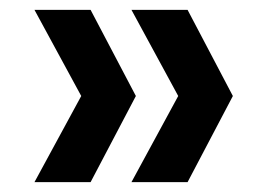

<svg xmlns="http://www.w3.org/2000/svg" viewBox="-20 -490 535 390"><path d="M164 -120H50L145 -295L50 -470H164L256 -295ZM361 -120H247L342 -295L247 -470H361L453 -295Z"/></svg>

Font: DM Sans 16pt SemiBold
Style: Regular
Weight: 600
Version: Version 4.004;gftools[0.9.30]